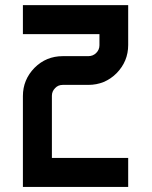

<svg xmlns="http://www.w3.org/2000/svg" viewBox="-20 -738 601 757"><path d="M485.4 -687.5Q485.4 -645.5 485.4 -560.5Q485.4 -496.1 439.5 -449.2Q393.6 -403.3 328.1 -403.3Q294.9 -403.3 227.5 -403.3Q209 -403.3 197.3 -390.6Q184.6 -377.9 184.6 -360.4Q184.6 -278.3 184.6 -115.2Q285.2 -115.2 485.4 -115.2Q485.4 -77.1 485.4 -1Q347.7 -1 70.3 -1Q70.3 -45.9 70.3 -134.8Q70.3 -210 70.3 -359.4Q70.3 -423.8 116.2 -470.7Q162.1 -516.6 227.5 -516.6Q260.7 -516.6 328.1 -516.6Q346.7 -516.6 359.4 -529.3Q372.1 -542 372.1 -559.6Q372.1 -574.2 372.1 -603.5Q271.5 -603.5 70.3 -603.5Q70.3 -641.6 70.3 -717.8Q209 -717.8 485.4 -717.8Q485.4 -710 485.4 -693.4Q485.4 -691.4 485.4 -687.5Z"/></svg>

Font: Via Messena
Style: Regular
Weight: 400
Designer: Edward Sonnex
Version: 1.0